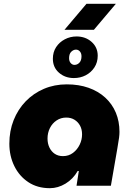

<svg xmlns="http://www.w3.org/2000/svg" viewBox="-20 -973 688 1006"><path d="M241 13Q176 13 128.5 -18.5Q81 -50 55 -103Q29 -156 29 -220Q29 -287 51.5 -343.5Q74 -400 114.5 -442Q155 -484 210 -507.5Q265 -531 330 -531Q393 -531 444 -513Q495 -495 531.5 -461.5Q568 -428 587 -382.5Q606 -337 606 -282Q606 -269 604 -252.5Q602 -236 595 -196L561 0H381L393 -77H387Q363 -35 323.5 -11Q284 13 241 13ZM310 -155Q340 -155 362.5 -172Q385 -189 397.5 -215Q410 -241 410 -269Q410 -295 399.5 -314.5Q389 -334 370.5 -345.5Q352 -357 327 -357Q299 -357 276.5 -342Q254 -327 241.5 -302Q229 -277 229 -247Q229 -221 239 -200Q249 -179 267 -167Q285 -155 310 -155ZM367 -564Q321 -564 289 -592Q257 -620 257 -665Q257 -700 274 -726Q291 -752 319.5 -767Q348 -782 381 -782Q428 -782 460 -753.5Q492 -725 492 -681Q492 -646 474.5 -619.5Q457 -593 429 -578.5Q401 -564 367 -564ZM370 -633Q385 -633 396 -644.5Q407 -656 407 -678Q407 -694 398.5 -703.5Q390 -713 378 -713Q365 -713 353.5 -702Q342 -691 342 -668Q342 -652 350.5 -642.5Q359 -633 370 -633ZM318 -817 433 -953H587L472 -817Z"/></svg>

Font: MuseoModerno Thin Black
Style: Italic
Weight: 900
Italic angle: -9°
Version: Version 1.003